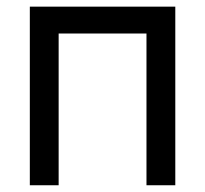

<svg xmlns="http://www.w3.org/2000/svg" viewBox="-20 -549 608 569"><path d="M499.5 -529.3V0H414.1V-449.7H153.8V0H68.4V-529.3Z"/></svg>

Font: Inter 24pt
Style: Regular
Weight: 400
Designer: Rasmus Andersson
Foundry: rsms
Version: Version 4.001;git-66647c0bb